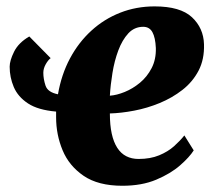

<svg xmlns="http://www.w3.org/2000/svg" viewBox="-20 -586 686 616"><path d="M142.5 -399.5Q134 -393 126.5 -379.5Q119 -366 119 -352.5Q119 -333 126 -311.5Q133 -290 166 -283.5Q177 -347 204.5 -398.5Q232 -450 273 -487.5Q314 -525 365.5 -545.2Q417 -565.5 476 -565.5Q558.5 -565.5 595.8 -530.8Q633 -496 634.5 -444Q636 -395.5 617 -359.2Q598 -323 565.2 -297.5Q532.5 -272 492.5 -255.5Q452.5 -239 410.5 -231Q368.5 -223 332.5 -222Q332.5 -184.5 338.5 -157.2Q344.5 -130 356.2 -111.8Q368 -93.5 385.2 -84.8Q402.5 -76 424.5 -76Q462.5 -76 490.8 -87.8Q519 -99.5 538.5 -117Q558 -134.5 571.5 -151.5L601.5 -103.5Q588 -82 557.8 -55.5Q527.5 -29 481.2 -9.5Q435 10 372.5 10Q295 10 248.2 -22Q201.5 -54 180.8 -104Q160 -154 160 -209.5Q160 -214 160 -218.8Q160 -223.5 160 -228Q102 -233 69.8 -254.2Q37.5 -275.5 24.2 -306.8Q11 -338 11 -372Q11 -391.5 25.2 -420.2Q39.5 -449 74 -469ZM439.5 -500Q411 -500 391.5 -478.8Q372 -457.5 359.5 -424Q347 -390.5 340.8 -352Q334.5 -313.5 332.5 -279Q354.5 -280.5 380.2 -291Q406 -301.5 429 -320.5Q452 -339.5 466.5 -367.5Q481 -395.5 480 -432Q478.5 -465.5 469 -482.8Q459.5 -500 439.5 -500Z"/></svg>

Font: Merriweather 24pt Black
Style: Italic
Weight: 900
Italic angle: -7.8°
Designer: Eben Sorkin
Foundry: Eben Sorkin
Version: Version 2.101